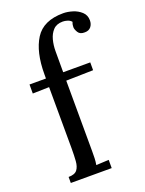

<svg xmlns="http://www.w3.org/2000/svg" viewBox="-144 -830 681 900"><g transform="rotate(-20 197.0 -380.0)"><path d="M107 -521Q107 -632 147.5 -696Q188 -760 287 -760Q309 -760 333.5 -752.5Q358 -745 376 -728.5Q394 -712 394 -686Q394 -667 383.5 -654Q373 -641 353 -641Q329 -640 319.5 -655.5Q310 -671 310 -682Q310 -688 311 -694Q312 -700 315 -707Q308 -716 295.5 -720Q283 -724 272 -724Q241 -724 224 -706Q207 -688 200 -661Q193 -634 193 -605V-500H328V-461L193 -458L194 -106Q194 -86 193.5 -70.5Q193 -55 190 -38Q206 -39 221.5 -39.5Q237 -40 253 -41V0H49V-30Q80 -30 92 -45.5Q104 -61 106 -88.5Q108 -116 108 -152L107 -457L25 -455V-500H107Z"/></g></svg>

Font: Lora
Style: Regular
Weight: 400
Designer: Olga Karpushina, Alexei Vanyashin (Cyrillic)
Foundry: Cyreal
Version: Version 3.005; ttfautohint (v1.8.4.7-5d5b)